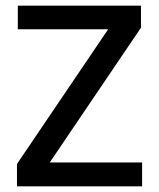

<svg xmlns="http://www.w3.org/2000/svg" viewBox="-20 -659 562 679"><path d="M482.5 -84.5V0H40V-79L362.5 -555.5H43V-639H478.5V-561L156 -84.5Z"/></svg>

Font: Anek Gujarati Medium
Style: Regular
Weight: 500
Designer: Mrunmayee Ghaisas (Gujarati), Yesha Goshar (Latin)
Foundry: Ek Type
Version: Version 1.003